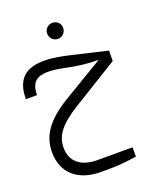

<svg xmlns="http://www.w3.org/2000/svg" viewBox="-163 -761 934 1114"><g transform="rotate(-20 304.0 -204.0)"><path d="M295 -560C323 -560 345 -583 345 -611C345 -638 323 -659 296 -659C268 -659 246 -637 246 -610C246 -582 268 -560 295 -560ZM267 179C168 179 109 129 109 46C109 -25 146 -83 267 -157L551 -332L549 -334L550 -395L319 -449C133 -492 0 -475 0 -295H69C69 -393 122 -421 284 -386C349 -372 412 -365 475 -365L225 -215C87 -132 37 -51 37 46C37 175 123 251 267 251H306C366 251 426 246 486 236V179Z"/></g></svg>

Font: Juman Normal
Style: Regular
Weight: 300
Designer: Bandar Raffah (Arabic) Julieta Ulanovsky (Latin)
Foundry: Caramella
Version: Version 5.022;PS 005.022;hotconv 1.0.88;makeotf.lib2.5.64775